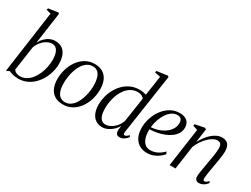

<svg xmlns="http://www.w3.org/2000/svg" viewBox="-63 -1427 2679 2048"><g transform="rotate(30 1276.0 -403.0)"><path d="M168.5 -421Q185.5 -455 211.5 -481.2Q237.5 -507.5 269.5 -522.5Q301.5 -537.5 335.5 -537.5Q388.5 -537.5 422.8 -513.2Q457 -489 473.8 -445.5Q490.5 -402 490.5 -343.5Q490.5 -295 477.2 -245Q464 -195 438.5 -149.2Q413 -103.5 376.2 -67.8Q339.5 -32 292.2 -11.2Q245 9.5 188 9.5Q157 9.5 126.8 2.2Q96.5 -5 75 -15.5L36.5 2.5L144 -764.5L88 -778.5L92.5 -799.5L210.5 -817L223 -807.5ZM116 -57.5Q127 -41 147 -31.5Q167 -22 193 -22Q235.5 -22 270.2 -42.2Q305 -62.5 331.2 -96.2Q357.5 -130 375.2 -172.2Q393 -214.5 402 -259.8Q411 -305 411 -346.5Q411 -417.5 388 -456.5Q365 -495.5 321 -495.5Q289 -495.5 256 -476.5Q223 -457.5 197 -425.5Q171 -393.5 158.5 -354.5Z M823 -535.5Q883.5 -535.5 924.2 -510.5Q965 -485.5 986 -438.5Q1007 -391.5 1007 -324Q1007 -262.5 989 -203Q971 -143.5 936.5 -95.2Q902 -47 852.8 -18.5Q803.5 10 740.5 10Q680 10 638.8 -15Q597.5 -40 576.5 -87.2Q555.5 -134.5 555.5 -200Q555.5 -262.5 574 -322.5Q592.5 -382.5 627.5 -430.8Q662.5 -479 712 -507.2Q761.5 -535.5 823 -535.5ZM817.5 -503.5Q781 -503.5 751.8 -485Q722.5 -466.5 700.5 -434.5Q678.5 -402.5 664.2 -362.2Q650 -322 643 -278Q636 -234 636 -192Q636 -133.5 649.8 -95.8Q663.5 -58 688.5 -40Q713.5 -22 746.5 -22Q783 -22 812 -40.5Q841 -59 862.5 -90.5Q884 -122 898.2 -162Q912.5 -202 919.8 -245.2Q927 -288.5 927 -329.5Q927 -379 916.2 -418.2Q905.5 -457.5 881.8 -480.5Q858 -503.5 817.5 -503.5Z M1463 -73.5Q1461 -56 1463.2 -45.2Q1465.5 -34.5 1476 -34.5Q1486.5 -34.5 1498.8 -42Q1511 -49.5 1525 -65L1535 -47.5Q1529 -36.5 1515 -23Q1501 -9.5 1482 0.5Q1463 10.5 1439.5 10.5Q1410 10.5 1398.5 -8.2Q1387 -27 1390.5 -60.5L1396 -106.5Q1381.5 -75 1353.8 -48.5Q1326 -22 1291.8 -5.8Q1257.5 10.5 1224 10.5Q1176 10.5 1142 -13.2Q1108 -37 1090.2 -80.2Q1072.5 -123.5 1072.5 -182.5Q1072.5 -231 1085.2 -281.2Q1098 -331.5 1123 -377Q1148 -422.5 1184.8 -458.8Q1221.5 -495 1269.5 -515.8Q1317.5 -536.5 1376.5 -536.5Q1398 -536.5 1419.2 -533Q1440.5 -529.5 1457 -524L1493 -764.5L1422.5 -778.5L1427.5 -799L1559 -817L1572 -807.5ZM1449 -469Q1441 -484 1420 -494.5Q1399 -505 1371 -505Q1326.5 -505 1291.2 -485.5Q1256 -466 1229.8 -432.8Q1203.5 -399.5 1186.2 -358Q1169 -316.5 1160.5 -271.5Q1152 -226.5 1152 -184Q1152 -133.5 1162.2 -99.5Q1172.5 -65.5 1192 -48.5Q1211.5 -31.5 1239 -31.5Q1272 -31.5 1305.5 -50.2Q1339 -69 1366 -101Q1393 -133 1404.5 -172.5Z M1963.5 -83.5Q1947.5 -62.5 1919.5 -40.8Q1891.5 -19 1855 -4.8Q1818.5 9.5 1777.5 9.5Q1731 9.5 1696.2 -6.2Q1661.5 -22 1638.8 -50.5Q1616 -79 1604.8 -116.2Q1593.5 -153.5 1594 -196.5Q1594.5 -262.5 1615.5 -323.2Q1636.5 -384 1673.8 -431.8Q1711 -479.5 1761.2 -507.5Q1811.5 -535.5 1871 -535.5Q1911.5 -535.5 1939 -522Q1966.5 -508.5 1980.5 -484.2Q1994.5 -460 1994.5 -428Q1994.5 -387.5 1975.8 -355.2Q1957 -323 1924.2 -298.8Q1891.5 -274.5 1850.2 -258Q1809 -241.5 1763.8 -232.8Q1718.5 -224 1674.5 -223Q1672.5 -189.5 1677.5 -156Q1682.5 -122.5 1696.2 -94.8Q1710 -67 1733.5 -50.2Q1757 -33.5 1791.5 -33.5Q1820 -33.5 1847.2 -41.8Q1874.5 -50 1900.5 -66.8Q1926.5 -83.5 1950.5 -108.5ZM1860.5 -504.5Q1824.5 -504.5 1793 -483.8Q1761.5 -463 1737 -426.8Q1712.5 -390.5 1696.8 -344.8Q1681 -299 1675.5 -249.5Q1718.5 -252.5 1756 -263.8Q1793.5 -275 1823.5 -293Q1853.5 -311 1875 -334Q1896.5 -357 1908 -383.5Q1919.5 -410 1919.5 -438Q1919.5 -469.5 1905 -487Q1890.5 -504.5 1860.5 -504.5Z M2174 -355.5Q2194.5 -394 2219.5 -427Q2244.5 -460 2272.8 -484.2Q2301 -508.5 2331.2 -522Q2361.5 -535.5 2393 -535.5Q2440 -535.5 2465.8 -507.5Q2491.5 -479.5 2491.5 -418Q2491.5 -399 2487.8 -369Q2484 -339 2478.2 -303.8Q2472.5 -268.5 2466.5 -234Q2461 -202.5 2455.5 -170.2Q2450 -138 2446 -110.8Q2442 -83.5 2441.5 -66Q2441.5 -50.5 2445 -43Q2448.5 -35.5 2457 -35.5Q2467 -35.5 2479.2 -42.2Q2491.5 -49 2506 -65.5L2516 -47.5Q2508.5 -35.5 2493.8 -21.8Q2479 -8 2459.5 1.2Q2440 10.5 2416 10.5Q2401 10.5 2389.5 4.8Q2378 -1 2371.5 -13.5Q2365 -26 2365.5 -46.5Q2365.5 -59.5 2368 -79.5Q2370.5 -99.5 2374.8 -124.5Q2379 -149.5 2383.8 -176.5Q2388.5 -203.5 2393 -230Q2397.5 -255 2401.8 -280.5Q2406 -306 2409.8 -330.2Q2413.5 -354.5 2415.5 -376Q2417.5 -397.5 2417.5 -414Q2417.5 -439.5 2412 -454.8Q2406.5 -470 2394 -477Q2381.5 -484 2360.5 -484Q2338 -484 2310.5 -468.5Q2283 -453 2255.5 -426Q2228 -399 2204.2 -363.8Q2180.5 -328.5 2165 -289L2124 0H2051.5L2118.5 -471.5L2060.5 -490L2064.5 -511L2180 -533.5L2197 -523.5Z"/></g></svg>

Font: Merriweather 96pt Light
Style: Italic
Weight: 300
Italic angle: -7.8°
Version: Version 2.101